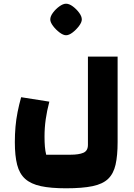

<svg xmlns="http://www.w3.org/2000/svg" viewBox="-20 -775 724 1035"><path d="M336 240Q254 240 200.5 228.5Q147 217 116 189.5Q85 162 72.5 113.5Q60 65 60 -9Q60 -51 63.5 -91.5Q67 -132 75 -172Q83 -212 94 -251L246 -227Q233 -178 226.5 -132Q220 -86 220 -39Q220 -8 222 15.5Q224 39 229 59H360Q405 59 429.5 48.5Q454 38 454 6V-470H614V-9Q614 64 603 112.5Q592 161 563 189Q534 217 479 228.5Q424 240 336 240ZM336 -585Q321 -585 301 -600Q281 -615 266 -635Q251 -655 251 -670Q251 -687 265.5 -706.5Q280 -726 300 -740.5Q320 -755 336 -755Q353 -755 372.5 -740.5Q392 -726 406.5 -706.5Q421 -687 421 -670Q421 -655 406 -635Q391 -615 371.5 -600Q352 -585 336 -585Z"/></svg>

Font: Changa ExtraBold
Style: Regular
Weight: 800
Designer: Eduardo Rodriguez Tunni
Foundry: Eduardo Rodriguez Tunni
Version: Version 3.002; ttfautohint (v1.8.2)